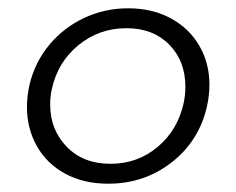

<svg xmlns="http://www.w3.org/2000/svg" viewBox="-20 -438 569 463"><path d="M45 -180Q45 -206 51 -233Q64 -288 99 -330Q134 -372 183.5 -395Q233 -418 289 -418Q347 -418 391.5 -394Q436 -370 460.5 -328Q485 -286 485 -234Q485 -208 479 -181Q460 -98 394 -46.5Q328 5 241 5Q182 5 137.5 -19Q93 -43 69 -85.5Q45 -128 45 -180ZM423 -190Q427 -209 427 -229Q427 -291 388 -330.5Q349 -370 285 -370Q219 -370 169 -329Q119 -288 105 -223Q101 -206 101 -186Q101 -125 141 -84Q181 -43 246 -43Q312 -43 360.5 -84Q409 -125 423 -190Z"/></svg>

Font: Ysabeau Semilight
Style: Italic
Weight: 300
Italic angle: -12°
Designer: Christian Thalmann (Catharsis Fonts)
Version: Version 0.003